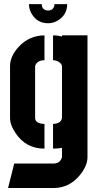

<svg xmlns="http://www.w3.org/2000/svg" viewBox="-20 -737 485 942"><path d="M122.1 -716.8H184.6Q184.6 -693.4 206.1 -686.5Q211.9 -685.5 215.8 -685.5Q239.3 -685.5 246.1 -707Q247.1 -712.9 247.1 -716.8H309.6Q309.6 -665 265.6 -637.7Q243.2 -623 215.8 -623Q164.1 -623 136.7 -667Q122.1 -690.4 122.1 -716.8ZM19.5 185.5 49.8 65.4H243.2Q274.4 64.5 283.2 37.1Q284.2 35.2 284.2 34.2V-11.7Q263.7 -7.8 240.2 -7.8V-128.9Q282.2 -130.9 284.2 -161.1V-410.2Q284.2 -423.8 266.6 -434.6Q254.9 -441.4 240.2 -441.4V-563.5Q263.7 -563.5 284.2 -557.6V-563.5H409.2V34.2Q409.2 77.1 371.1 123Q320.3 184.6 245.1 185.5ZM29.3 -158.2V-415Q30.3 -461.9 71.3 -506.8Q122.1 -562.5 198.2 -563.5V-441.4Q163.1 -441.4 153.3 -416Q152.3 -413.1 152.3 -412.1V-159.2Q152.3 -136.7 180.7 -130.9Q188.5 -128.9 198.2 -128.9V-7.8Q106.4 -7.8 55.7 -85Q29.3 -124 29.3 -158.2Z"/></svg>

Font: Post No Bills Colombo ExtraBold
Style: Regular
Weight: 800
Designer: Kosala Senevirathne, Siva Puranthara, Lasantha Premarathna, Tharique Azeez
Foundry: Mooniak
Version: Version 1.220 ; ttfautohint (v1.6)